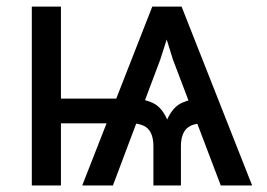

<svg xmlns="http://www.w3.org/2000/svg" viewBox="-20 -566 816 586"><path d="M653.8 0 507.8 -384.3 457.5 -545.9H534.2L749.5 0ZM77.1 0V-545.9H166V0ZM125.5 -189.5V-265.1H371.6V-189.5ZM448.2 0V-119.6Q448.2 -153.3 433.6 -170.7Q418.9 -188 384.8 -189.5V-265.1Q416.5 -265.1 445.1 -252.4Q473.6 -239.7 490.2 -201.2Q507.3 -239.7 535.6 -252.4Q564 -265.1 595.7 -265.1V-189.5Q561.5 -188 546.9 -170.7Q532.2 -153.3 532.2 -119.6V0ZM231 0 444.8 -545.9H521L469.2 -384.3L324.7 0Z"/></svg>

Font: Adwaita Sans
Style: Regular
Weight: 400
Designer: Rasmus Andersson
Foundry: rsms
Version: Version 4.001;git-9221beed3